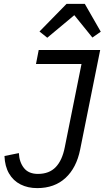

<svg xmlns="http://www.w3.org/2000/svg" viewBox="-20 -955 538 987"><path d="M179 -698H495L392 -186Q373 -92 316.5 -40Q260 12 171 12Q123 12 85.5 -7Q48 -26 26.5 -63Q5 -100 3 -153L77 -168Q79 -122 103 -91.5Q127 -61 175 -61Q233 -61 266.5 -96Q300 -131 313 -198L399 -626H165ZM322 -935H416L498 -792L455 -762L362 -877L223 -761L183 -793Z"/></svg>

Font: IBM Plex Sans Var
Style: Italic
Weight: 400
Italic angle: -11.31°
Designer: Mike Abbink, Paul van der Laan, Pieter van Rosmalen
Foundry: Bold Monday
Version: Version 1.001